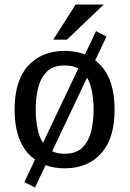

<svg xmlns="http://www.w3.org/2000/svg" viewBox="-20 -737 579 854"><path d="M135.7 97.2 88.4 72.8 407.2 -598.6 453.6 -574.2ZM267.6 11.7Q165.5 11.7 105.2 -54.4Q44.9 -120.6 44.9 -249.5Q44.9 -378.4 105.2 -444.6Q165.5 -510.7 267.6 -510.7Q369.6 -510.7 429.7 -444.6Q489.7 -378.4 489.7 -249.5Q489.7 -120.6 429.7 -54.4Q369.6 11.7 267.6 11.7ZM267.6 -53.2Q320.3 -53.2 348.1 -82.3Q376 -111.3 386.2 -156.5Q396.5 -201.7 396.5 -249.5Q396.5 -297.9 386.2 -342.8Q376 -387.7 348.1 -416.7Q320.3 -445.8 267.6 -445.8Q214.8 -445.8 187 -416.7Q159.2 -387.7 148.9 -342.8Q138.7 -297.9 138.7 -249.5Q138.7 -201.7 148.9 -156.5Q159.2 -111.3 187 -82.3Q214.8 -53.2 267.6 -53.2ZM277.8 -560.5H216.8L316.4 -716.8H441.4Z"/></svg>

Font: Pontano Sans Medium
Style: Regular
Weight: 500
Designer: Vernon Adams
Foundry: Vernon Adams
Version: Version 2.001